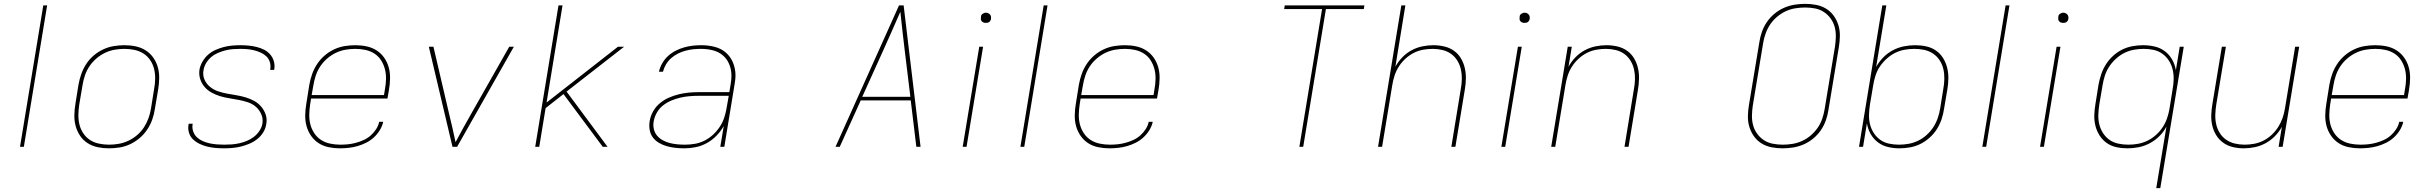

<svg xmlns="http://www.w3.org/2000/svg" viewBox="-20 -763 12640 998"><path d="M84 0 205 -735H225L104 0Z M546 8Q516 8 487.5 2Q459 -4 435.5 -19Q412 -34 396.5 -57Q381 -80 373.5 -107Q366 -134 366.5 -164Q367 -194 372 -223L388 -323Q393 -351 402.5 -378Q412 -405 428 -430Q444 -455 467 -474.5Q490 -494 517 -506.5Q544 -519 572 -523.5Q600 -528 627 -528Q657 -528 685.5 -522Q714 -516 737.5 -501Q761 -486 777 -463Q793 -440 800.5 -413Q808 -386 807.5 -356Q807 -326 802 -297L785 -197Q781 -169 771.5 -142Q762 -115 745.5 -90Q729 -65 706 -45.5Q683 -26 656.5 -13.5Q630 -1 601.5 3.5Q573 8 546 8ZM547 -11Q572 -11 597.5 -15.5Q623 -20 647.5 -31.5Q672 -43 693 -61Q714 -79 728.5 -101.5Q743 -124 752 -149Q761 -174 765 -200L781 -300Q786 -326 786.5 -353Q787 -380 781 -404.5Q775 -429 761 -450Q747 -471 726 -484.5Q705 -498 679.5 -503.5Q654 -509 627 -509Q602 -509 576 -504.5Q550 -500 526 -488.5Q502 -477 481 -459Q460 -441 445 -418.5Q430 -396 421.5 -371Q413 -346 409 -320L392 -220Q388 -194 387.5 -167Q387 -140 393 -115.5Q399 -91 413 -70Q427 -49 447.5 -35.5Q468 -22 494 -16.5Q520 -11 547 -11Z M1144 8Q1122 8 1100 6Q1078 4 1057.5 -1Q1037 -6 1018 -15Q999 -24 984 -38Q969 -52 962.5 -72.5Q956 -93 960 -115L961 -120H982L981 -116Q978 -97 984.5 -79Q991 -61 1004 -49Q1017 -37 1034 -29.5Q1051 -22 1069.5 -18Q1088 -14 1107.5 -12.5Q1127 -11 1146 -11Q1166 -11 1185.5 -12.5Q1205 -14 1225 -18.5Q1245 -23 1264 -31Q1283 -39 1300 -52Q1317 -65 1329 -83.5Q1341 -102 1344 -121Q1348 -147 1338 -169.5Q1328 -192 1310.5 -207.5Q1293 -223 1269.5 -231Q1246 -239 1222 -243.5Q1198 -248 1173 -252Q1148 -256 1124.5 -263Q1101 -270 1079.5 -282Q1058 -294 1043 -311.5Q1028 -329 1020.5 -352.5Q1013 -376 1017 -402Q1021 -423 1033 -443.5Q1045 -464 1062 -479Q1079 -494 1100.5 -503.5Q1122 -513 1143 -518.5Q1164 -524 1186 -526Q1208 -528 1229 -528Q1251 -528 1272 -526Q1293 -524 1313.5 -519Q1334 -514 1352 -505Q1370 -496 1383.5 -481Q1397 -466 1403 -446Q1409 -426 1406 -405L1405 -400H1384L1385 -404Q1388 -423 1382.5 -440.5Q1377 -458 1364.5 -470Q1352 -482 1335.5 -489.5Q1319 -497 1301 -501.5Q1283 -506 1265 -507.5Q1247 -509 1228 -509Q1209 -509 1189.5 -507.5Q1170 -506 1151 -501Q1132 -496 1113 -488Q1094 -480 1078.5 -467Q1063 -454 1052 -436Q1041 -418 1038 -399Q1033 -373 1042.5 -350.5Q1052 -328 1070.5 -312.5Q1089 -297 1112 -289Q1135 -281 1159.5 -276.5Q1184 -272 1208.5 -268Q1233 -264 1256.5 -257Q1280 -250 1301 -238.5Q1322 -227 1337.5 -209Q1353 -191 1361 -167.5Q1369 -144 1364 -118Q1361 -96 1348.5 -75.5Q1336 -55 1317 -40Q1298 -25 1276.5 -16Q1255 -7 1233 -1.5Q1211 4 1188.5 6Q1166 8 1144 8Z M1746 8Q1717 8 1688 2Q1659 -4 1636 -19Q1613 -34 1597 -57Q1581 -80 1573.5 -107Q1566 -134 1566.5 -164Q1567 -194 1572 -223L1588 -323Q1593 -351 1602.5 -378Q1612 -405 1628 -429.5Q1644 -454 1667 -474Q1690 -494 1717 -506.5Q1744 -519 1772 -523.5Q1800 -528 1827 -528Q1857 -528 1885.5 -522Q1914 -516 1937.5 -501Q1961 -486 1977 -463Q1993 -440 2000.5 -413Q2008 -386 2007.5 -356Q2007 -326 2002 -297L1994 -251H1597L1592 -220Q1588 -193 1587.5 -166.5Q1587 -140 1593.5 -115.5Q1600 -91 1614 -70Q1628 -49 1649 -35.5Q1670 -22 1696 -16.5Q1722 -11 1749 -11Q1769 -11 1789 -13Q1809 -15 1829.5 -20.5Q1850 -26 1870 -35Q1890 -44 1906.5 -58.5Q1923 -73 1935 -91.5Q1947 -110 1951 -130H1972Q1967 -107 1954 -86Q1941 -65 1923 -48.5Q1905 -32 1883 -21Q1861 -10 1838 -3.5Q1815 3 1792 5.5Q1769 8 1746 8ZM1976 -269 1981 -300Q1986 -326 1986.5 -353Q1987 -380 1980.5 -404.5Q1974 -429 1960.5 -450Q1947 -471 1926 -484.5Q1905 -498 1879.5 -503.5Q1854 -509 1827 -509Q1802 -509 1776 -504.5Q1750 -500 1726 -488.5Q1702 -477 1681 -459Q1660 -441 1645 -418.5Q1630 -396 1621.5 -370.5Q1613 -345 1609 -320L1600 -269Z M2332 0 2209 -520H2233L2314 -173Q2323 -136 2331.5 -99Q2340 -62 2348 -24Q2368 -62 2388.5 -99Q2409 -136 2430 -173L2627 -520H2651L2356 0Z M2762 0 2883 -735H2904L2821 -230L3192 -520H3224L2925 -287L3138 0H3113L2909 -274L2816 -201L2783 0Z M3537 8Q3514 8 3491 5.5Q3468 3 3446.5 -3Q3425 -9 3406 -20Q3387 -31 3374 -48Q3361 -65 3357 -87.5Q3353 -110 3357 -134Q3361 -159 3374.5 -183.5Q3388 -208 3409.5 -226Q3431 -244 3456 -255Q3481 -266 3507 -272.5Q3533 -279 3559 -281.5Q3585 -284 3611 -284H3771L3778 -326Q3780 -337 3781 -348Q3782 -359 3782 -369V-370Q3782 -401 3770.5 -429Q3759 -457 3737 -475.5Q3715 -494 3685.5 -501.5Q3656 -509 3624 -509Q3604 -509 3584 -507Q3564 -505 3543.5 -499.5Q3523 -494 3504 -484.5Q3485 -475 3469 -461Q3453 -447 3442 -428.5Q3431 -410 3426 -390H3405Q3410 -412 3422 -433.5Q3434 -455 3452 -471.5Q3470 -488 3491.5 -499Q3513 -510 3535.5 -516.5Q3558 -523 3580.5 -525.5Q3603 -528 3626 -528Q3661 -528 3694.5 -519.5Q3728 -511 3752.5 -490Q3777 -469 3790 -437.5Q3803 -406 3803 -372Q3803 -359 3801.5 -347Q3800 -335 3798 -323L3745 0H3724L3742 -108Q3727 -81 3704 -57.5Q3681 -34 3653.5 -19Q3626 -4 3596 2Q3566 8 3537 8ZM3541 -11Q3566 -11 3592 -15.5Q3618 -20 3642 -32Q3666 -44 3686.5 -63Q3707 -82 3722 -105Q3737 -128 3745 -153Q3753 -178 3757 -203L3768 -265H3611Q3588 -265 3564 -263Q3540 -261 3516.5 -255.5Q3493 -250 3470 -240.5Q3447 -231 3427 -215.5Q3407 -200 3394.5 -178Q3382 -156 3378 -133Q3374 -112 3378.5 -92.5Q3383 -73 3395 -58.5Q3407 -44 3424 -34.5Q3441 -25 3460 -20Q3479 -15 3499.5 -13Q3520 -11 3541 -11Z M4323 0 4653 -735H4677L4765 0H4743L4714 -241H4454L4345 0ZM4712 -260 4684 -490Q4678 -543 4671.5 -596Q4665 -649 4660 -702Q4637 -649 4613.5 -596Q4590 -543 4566 -490L4462 -260Z M4984 0 5070 -520H5090L5004 0ZM5104 -644Q5098 -644 5092.5 -646Q5087 -648 5083 -652.5Q5079 -657 5078.5 -663.5Q5078 -670 5079 -676Q5079 -681 5081.5 -685Q5084 -689 5088 -691.5Q5092 -694 5096 -695.5Q5100 -697 5105 -697Q5111 -697 5116.5 -694.5Q5122 -692 5126 -687.5Q5130 -683 5131 -676.5Q5132 -670 5131 -664Q5130 -659 5127.5 -655Q5125 -651 5121.5 -648.5Q5118 -646 5113.5 -645Q5109 -644 5104 -644Z M5284 0 5405 -735H5425L5304 0Z M5746 8Q5717 8 5688 2Q5659 -4 5636 -19Q5613 -34 5597 -57Q5581 -80 5573.5 -107Q5566 -134 5566.5 -164Q5567 -194 5572 -223L5588 -323Q5593 -351 5602.5 -378Q5612 -405 5628 -429.5Q5644 -454 5667 -474Q5690 -494 5717 -506.5Q5744 -519 5772 -523.5Q5800 -528 5827 -528Q5857 -528 5885.5 -522Q5914 -516 5937.5 -501Q5961 -486 5977 -463Q5993 -440 6000.5 -413Q6008 -386 6007.5 -356Q6007 -326 6002 -297L5994 -251H5597L5592 -220Q5588 -193 5587.5 -166.5Q5587 -140 5593.5 -115.5Q5600 -91 5614 -70Q5628 -49 5649 -35.5Q5670 -22 5696 -16.5Q5722 -11 5749 -11Q5769 -11 5789 -13Q5809 -15 5829.5 -20.5Q5850 -26 5870 -35Q5890 -44 5906.5 -58.5Q5923 -73 5935 -91.5Q5947 -110 5951 -130H5972Q5967 -107 5954 -86Q5941 -65 5923 -48.5Q5905 -32 5883 -21Q5861 -10 5838 -3.5Q5815 3 5792 5.5Q5769 8 5746 8ZM5976 -269 5981 -300Q5986 -326 5986.5 -353Q5987 -380 5980.5 -404.5Q5974 -429 5960.5 -450Q5947 -471 5926 -484.5Q5905 -498 5879.5 -503.5Q5854 -509 5827 -509Q5802 -509 5776 -504.5Q5750 -500 5726 -488.5Q5702 -477 5681 -459Q5660 -441 5645 -418.5Q5630 -396 5621.5 -370.5Q5613 -345 5609 -320L5600 -269Z M6734 0 6852 -716H6655L6658 -735H7072L7069 -716H6872L6754 0Z M7143 0 7264 -735H7285L7233 -416Q7247 -442 7268.5 -464.5Q7290 -487 7317 -501.5Q7344 -516 7373 -522Q7402 -528 7430 -528Q7459 -528 7487 -521.5Q7515 -515 7537 -499.5Q7559 -484 7573 -461Q7587 -438 7593.5 -411Q7600 -384 7599.5 -355Q7599 -326 7594 -297L7545 0H7524L7573 -300Q7578 -326 7578.5 -352Q7579 -378 7573.5 -402.5Q7568 -427 7555 -448Q7542 -469 7522.5 -483Q7503 -497 7478 -503Q7453 -509 7427 -509Q7403 -509 7377.5 -504.5Q7352 -500 7328.5 -488Q7305 -476 7285 -457.5Q7265 -439 7251 -417Q7237 -395 7229 -370.5Q7221 -346 7217 -321L7164 0Z M7784 0 7870 -520H7890L7804 0ZM7904 -644Q7898 -644 7892.5 -646Q7887 -648 7883 -652.5Q7879 -657 7878.5 -663.5Q7878 -670 7879 -676Q7879 -681 7881.5 -685Q7884 -689 7888 -691.5Q7892 -694 7896 -695.5Q7900 -697 7905 -697Q7911 -697 7916.5 -694.5Q7922 -692 7926 -687.5Q7930 -683 7931 -676.5Q7932 -670 7931 -664Q7930 -659 7927.5 -655Q7925 -651 7921.5 -648.5Q7918 -646 7913.5 -645Q7909 -644 7904 -644Z M8043 0 8129 -520H8150L8133 -416Q8147 -442 8168.5 -464.5Q8190 -487 8217 -501.5Q8244 -516 8273 -522Q8302 -528 8330 -528Q8359 -528 8387 -521.5Q8415 -515 8437 -499.5Q8459 -484 8473 -461Q8487 -438 8493.5 -411Q8500 -384 8499.5 -355Q8499 -326 8494 -297L8445 0H8424L8473 -300Q8478 -326 8478.5 -352Q8479 -378 8473.5 -402.5Q8468 -427 8455 -448Q8442 -469 8422.5 -483Q8403 -497 8378 -503Q8353 -509 8327 -509Q8303 -509 8277.5 -504.5Q8252 -500 8228.5 -488Q8205 -476 8185 -457.5Q8165 -439 8151 -417Q8137 -395 8129 -370.5Q8121 -346 8117 -321L8064 0Z M9246 8Q9216 8 9188 2.5Q9160 -3 9136.5 -17.5Q9113 -32 9097 -54.5Q9081 -77 9073 -103.5Q9065 -130 9065.5 -159.5Q9066 -189 9071 -218L9125 -544Q9129 -571 9138.5 -598Q9148 -625 9164.5 -649Q9181 -673 9204 -692Q9227 -711 9253.5 -722.5Q9280 -734 9308 -738.5Q9336 -743 9363 -743Q9393 -743 9421 -737.5Q9449 -732 9472.5 -717.5Q9496 -703 9512 -680.5Q9528 -658 9536 -631.5Q9544 -605 9543.5 -575.5Q9543 -546 9538 -517L9484 -191Q9480 -164 9470.5 -137Q9461 -110 9444.5 -86Q9428 -62 9405 -43Q9382 -24 9355.5 -12.5Q9329 -1 9301 3.5Q9273 8 9246 8ZM9247 -11Q9271 -11 9296.5 -15Q9322 -19 9346.5 -30Q9371 -41 9391.5 -58.5Q9412 -76 9427.5 -98Q9443 -120 9451.5 -145Q9460 -170 9464 -194L9518 -520Q9522 -546 9522.5 -572.5Q9523 -599 9516.5 -623Q9510 -647 9495.5 -667Q9481 -687 9460.5 -700.5Q9440 -714 9415 -719Q9390 -724 9363 -724Q9339 -724 9313 -720Q9287 -716 9263 -705Q9239 -694 9218 -676.5Q9197 -659 9182 -637Q9167 -615 9158 -590Q9149 -565 9145 -541L9091 -215Q9087 -189 9086.5 -162.5Q9086 -136 9092.5 -112Q9099 -88 9113.5 -68Q9128 -48 9148.5 -34.5Q9169 -21 9194.5 -16Q9220 -11 9247 -11Z M9853 8Q9822 8 9793 1Q9764 -6 9741 -23.5Q9718 -41 9703.5 -66.5Q9689 -92 9684 -122L9664 0H9643L9764 -735H9785L9732 -415Q9747 -442 9769 -464.5Q9791 -487 9818.5 -501.5Q9846 -516 9875.5 -522Q9905 -528 9934 -528Q9964 -528 9992 -522Q10020 -516 10042.5 -500.5Q10065 -485 10079.5 -462Q10094 -439 10101 -411.5Q10108 -384 10107.5 -355Q10107 -326 10102 -297L10085 -197Q10081 -170 10072 -143Q10063 -116 10047.5 -91.5Q10032 -67 10009.5 -47Q9987 -27 9961.5 -14.5Q9936 -2 9908 3Q9880 8 9853 8ZM9851 -11Q9876 -11 9901 -15.5Q9926 -20 9950 -31.5Q9974 -43 9994.5 -61.5Q10015 -80 10029.5 -102.5Q10044 -125 10052.5 -150Q10061 -175 10065 -200L10081 -300Q10086 -326 10086.5 -352.5Q10087 -379 10081.5 -403.5Q10076 -428 10062.5 -449Q10049 -470 10028.5 -484Q10008 -498 9983 -503.5Q9958 -509 9931 -509Q9906 -509 9880.5 -504.5Q9855 -500 9831.5 -488.5Q9808 -477 9787.5 -458.5Q9767 -440 9752 -418Q9737 -396 9729 -371Q9721 -346 9717 -321L9700 -221Q9696 -195 9695 -168.5Q9694 -142 9700 -117.5Q9706 -93 9719.5 -72Q9733 -51 9753 -36.5Q9773 -22 9798.5 -16.5Q9824 -11 9851 -11Z M10284 0 10405 -735H10425L10304 0Z M10584 0 10670 -520H10690L10604 0ZM10704 -644Q10698 -644 10692.5 -646Q10687 -648 10683 -652.5Q10679 -657 10678.5 -663.5Q10678 -670 10679 -676Q10679 -681 10681.5 -685Q10684 -689 10688 -691.5Q10692 -694 10696 -695.5Q10700 -697 10705 -697Q10711 -697 10716.5 -694.5Q10722 -692 10726 -687.5Q10730 -683 10731 -676.5Q10732 -670 10731 -664Q10730 -659 10727.5 -655Q10725 -651 10721.5 -648.5Q10718 -646 10713.5 -645Q10709 -644 10704 -644Z M11188 215 11241 -105Q11227 -78 11204.5 -55.5Q11182 -33 11154.5 -18.5Q11127 -4 11097.5 2Q11068 8 11039 8Q11009 8 10981 2Q10953 -4 10931 -19.5Q10909 -35 10894 -58Q10879 -81 10872 -108.5Q10865 -136 10866 -165Q10867 -194 10872 -223L10888 -323Q10893 -350 10902 -377Q10911 -404 10926.5 -428.5Q10942 -453 10964 -473Q10986 -493 11011.5 -505.5Q11037 -518 11065 -523Q11093 -528 11120 -528Q11151 -528 11180.5 -521Q11210 -514 11233 -496.5Q11256 -479 11270.5 -453.5Q11285 -428 11290 -398L11310 -520H11331L11209 215ZM11043 -11Q11068 -11 11093 -15.5Q11118 -20 11142 -31.5Q11166 -43 11186.5 -61.5Q11207 -80 11221.5 -102Q11236 -124 11244.5 -149Q11253 -174 11257 -199L11273 -299Q11278 -325 11278.5 -351.5Q11279 -378 11273 -402.5Q11267 -427 11253.5 -448Q11240 -469 11220 -483.5Q11200 -498 11175 -503.5Q11150 -509 11123 -509Q11098 -509 11072.5 -504.5Q11047 -500 11023.5 -488.5Q11000 -477 10979.5 -458.5Q10959 -440 10944 -417.5Q10929 -395 10921 -370Q10913 -345 10909 -320L10892 -220Q10888 -194 10887 -167.5Q10886 -141 10892 -116.5Q10898 -92 10911.5 -71Q10925 -50 10945 -36Q10965 -22 10990.5 -16.5Q11016 -11 11043 -11Z M11643 8Q11614 8 11586.5 1.5Q11559 -5 11537 -20.5Q11515 -36 11500.5 -59Q11486 -82 11479.5 -109Q11473 -136 11474 -165Q11475 -194 11480 -223L11529 -520H11550L11500 -220Q11496 -194 11495 -168Q11494 -142 11499.5 -117.5Q11505 -93 11518 -72Q11531 -51 11551 -37Q11571 -23 11596 -17Q11621 -11 11647 -11Q11671 -11 11696 -15.5Q11721 -20 11745 -32Q11769 -44 11788.5 -62.5Q11808 -81 11822 -103Q11836 -125 11844.5 -149.5Q11853 -174 11857 -199L11910 -520H11931L11845 0H11824L11841 -104Q11827 -78 11805 -55.5Q11783 -33 11756 -18.5Q11729 -4 11700 2Q11671 8 11643 8Z M12246 8Q12217 8 12188 2Q12159 -4 12136 -19Q12113 -34 12097 -57Q12081 -80 12073.5 -107Q12066 -134 12066.5 -164Q12067 -194 12072 -223L12088 -323Q12093 -351 12102.5 -378Q12112 -405 12128 -429.5Q12144 -454 12167 -474Q12190 -494 12217 -506.5Q12244 -519 12272 -523.5Q12300 -528 12327 -528Q12357 -528 12385.5 -522Q12414 -516 12437.5 -501Q12461 -486 12477 -463Q12493 -440 12500.5 -413Q12508 -386 12507.5 -356Q12507 -326 12502 -297L12494 -251H12097L12092 -220Q12088 -193 12087.5 -166.5Q12087 -140 12093.5 -115.5Q12100 -91 12114 -70Q12128 -49 12149 -35.5Q12170 -22 12196 -16.5Q12222 -11 12249 -11Q12269 -11 12289 -13Q12309 -15 12329.5 -20.5Q12350 -26 12370 -35Q12390 -44 12406.5 -58.5Q12423 -73 12435 -91.5Q12447 -110 12451 -130H12472Q12467 -107 12454 -86Q12441 -65 12423 -48.5Q12405 -32 12383 -21Q12361 -10 12338 -3.5Q12315 3 12292 5.5Q12269 8 12246 8ZM12476 -269 12481 -300Q12486 -326 12486.5 -353Q12487 -380 12480.5 -404.5Q12474 -429 12460.5 -450Q12447 -471 12426 -484.5Q12405 -498 12379.5 -503.5Q12354 -509 12327 -509Q12302 -509 12276 -504.5Q12250 -500 12226 -488.5Q12202 -477 12181 -459Q12160 -441 12145 -418.5Q12130 -396 12121.5 -370.5Q12113 -345 12109 -320L12100 -269Z"/></svg>

Font: Iosevka Aile Thin Oblique
Style: Regular
Weight: 100
Italic angle: -9°
Designer: Belleve Invis
Foundry: Belleve Invis
Version: Version 31.1.0; ttfautohint (v1.8.4)